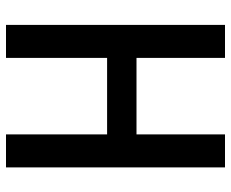

<svg xmlns="http://www.w3.org/2000/svg" viewBox="-85 -685 770 640"><g transform="rotate(90 300.0 -365.0)"><path d="M63 0V-730H173V-435H428V-730H538V0H428V-337H173V0Z"/></g></svg>

Font: M PLUS Code Latin 60 Medium
Style: Regular
Weight: 500
Width: 7
Monospace: yes
Designer: Coji Morishita
Foundry: UNDERFOREST DESIGN
Version: Version 1.005; ttfautohint (v1.8.3)